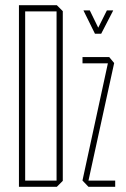

<svg xmlns="http://www.w3.org/2000/svg" viewBox="-20 -720 487 740"><path d="M77 -676V-700H199L222 -677V-676ZM53 0V-24H198V0ZM53 -24V-700H77V-24ZM198 0V-676H222V-23L199 0ZM298 -476V-477V-500H401L398 -476ZM321 -24H298V-25L401 -500L420 -477ZM321 0 298 -24H424V0ZM346 -590 302 -679V-680H326L370 -590ZM347 -590 392 -680H416V-679L370 -590Z"/></svg>

Font: Foldit Thin
Style: Regular
Weight: 100
Designer: Sophia Tai
Foundry: Sophia Tai
Version: Version 1.003